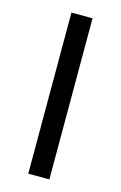

<svg xmlns="http://www.w3.org/2000/svg" viewBox="-97 -640 432 685"><g transform="rotate(15 118.5 -297.5)"><path d="M79.5 0V-595H157.5V0Z"/></g></svg>

Font: Encode Sans SC SemiCondensed
Style: Regular
Weight: 400
Width: 4
Designer: Multiple Designers
Foundry: Impallari Type
Version: Version 3.002